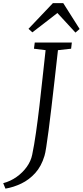

<svg xmlns="http://www.w3.org/2000/svg" viewBox="-110 -1008 516 1196"><path d="M-76 167 -90 133Q-44.5 121 -6.8 94.2Q31 67.5 56.8 31.5Q82.5 -4.5 90.5 -44Q103 -103.5 114.2 -182.5Q125.5 -261.5 135.8 -349.5Q146 -437.5 155.5 -526.5Q165 -615.5 174 -695.5L101.5 -704.5L106.5 -743H337.5L333 -704.5L251 -695.5Q240 -597.5 229.8 -506.8Q219.5 -416 210.2 -337Q201 -258 192.8 -195.8Q184.5 -133.5 178.2 -92.8Q172 -52 167 -37Q147.5 28 109.5 70Q71.5 112 23 135.2Q-25.5 158.5 -76 167ZM67.5 -828.5 219.5 -988.5H284L386 -827.5L360 -805Q332 -835.5 303.8 -866.2Q275.5 -897 247.5 -927Q209 -897 170.5 -867.2Q132 -837.5 91.5 -806.5Z"/></svg>

Font: Merriweather 28pt Light
Style: Italic
Weight: 300
Italic angle: -7.8°
Version: Version 2.101